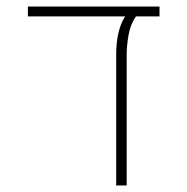

<svg xmlns="http://www.w3.org/2000/svg" viewBox="-20 -565 571 585"><path d="M334 0V-398Q334 -472 361 -515H65V-545H466V-515H394Q377 -490 371.5 -457.5Q366 -425 366 -398V0Z"/></svg>

Font: Assistant ExtraLight
Style: Regular
Weight: 200
Designer: Hebrew By Ben Nathan, Latin by Paul Hunt
Version: Version 3.000